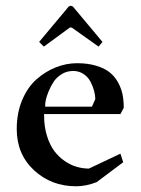

<svg xmlns="http://www.w3.org/2000/svg" viewBox="-20 -650 497 678"><path d="M134.8 -485.4 118.2 -502 222.7 -627 229.5 -629.9 237.3 -627 341.8 -502 328.1 -485.4 233.4 -552.7H226.6ZM249 7.8Q161.1 7.8 100.1 -48.8Q39.1 -105.5 39.1 -194.3Q39.1 -251 58.3 -296.6Q77.6 -342.3 108.9 -369.9Q140.1 -397.5 177 -412.1Q213.9 -426.8 252 -426.8Q289.6 -426.8 318.6 -418.2Q347.7 -409.7 366 -395.5Q384.3 -381.3 396 -360.6Q407.7 -339.8 412.4 -317.9Q417 -295.9 417 -269.5L405.3 -247.1H135.7V-242.2Q135.7 -202.6 145.8 -170.4Q155.8 -138.2 171.6 -116.9Q187.5 -95.7 208.7 -81.3Q230 -66.9 251.2 -60.8Q272.5 -54.7 293.9 -54.7L405.3 -107.4L415 -77.1L321.3 -6.8Q283.7 7.8 249 7.8ZM139.6 -273.4H304.7L316.4 -299.8Q316.4 -314 312 -330.1Q307.6 -346.2 299.1 -362.3Q290.5 -378.4 274.7 -388.9Q258.8 -399.4 238.3 -399.4Q216.3 -399.4 198.2 -388.4Q180.2 -377.4 169.7 -361.6Q159.2 -345.7 151.9 -327.9Q144.5 -310.1 141.8 -297.1Q139.2 -284.2 139.6 -278.3Z"/></svg>

Font: Comprehension SemiBold
Style: Regular
Weight: 600
Designer: Alfredo Marco Pradil
Foundry: Alfredo Marco Pradil
Version: 1.0